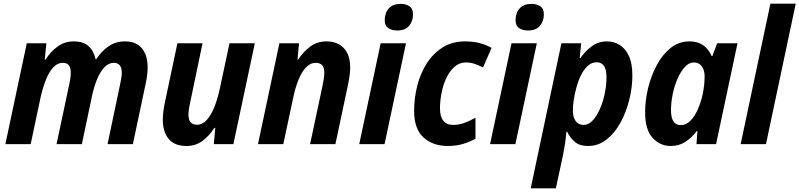

<svg xmlns="http://www.w3.org/2000/svg" viewBox="-20 -780 4326 1039"><path d="M9 0 125 -546H231L222 -457H226Q254 -501 292 -528.5Q330 -556 379 -556Q430 -556 458.5 -531Q487 -506 497 -460H501Q529 -503 567.5 -529.5Q606 -556 656 -556Q717 -556 748 -518.5Q779 -481 779 -415Q779 -398 776.5 -376Q774 -354 769 -330L699 0H562L630 -324Q634 -342 636.5 -358Q639 -374 639 -386Q639 -440 596 -440Q567 -440 544 -415Q521 -390 504.5 -349Q488 -308 478 -261L423 0H286L355 -325Q359 -343 361 -359Q363 -375 363 -387Q363 -440 321 -440Q290 -440 266.5 -413.5Q243 -387 226.5 -343.5Q210 -300 199 -250L146 0Z M989 10Q925 10 893 -28Q861 -66 861 -132Q861 -150 864 -176.5Q867 -203 873 -229L940 -546H1076L1009 -225Q1000 -185 1000 -158Q1000 -105 1046 -105Q1075 -105 1098.5 -130.5Q1122 -156 1139.5 -199.5Q1157 -243 1169 -298L1222 -546H1359L1243 0H1137L1145 -88H1140Q1112 -44 1075 -17Q1038 10 989 10Z M1376 0 1492 -546H1598L1590 -457H1593Q1622 -501 1659.5 -528.5Q1697 -556 1746 -556Q1806 -556 1840.5 -519.5Q1875 -483 1875 -414Q1875 -396 1872 -373Q1869 -350 1864 -325L1795 0H1658L1726 -319Q1730 -338 1732.5 -356Q1735 -374 1735 -387Q1735 -440 1689 -440Q1659 -440 1635.5 -415Q1612 -390 1594.5 -346.5Q1577 -303 1566 -248L1513 0Z M2130 -615Q2100 -615 2081 -628Q2062 -641 2062 -671Q2062 -710 2084 -734.5Q2106 -759 2148 -759Q2177 -759 2196 -746Q2215 -733 2215 -703Q2215 -665 2193.5 -640Q2172 -615 2130 -615ZM1924 0 2040 -546H2177L2061 0Z M2402 10Q2323 10 2272 -36Q2221 -82 2221 -180Q2221 -249 2238 -316Q2255 -383 2289.5 -437Q2324 -491 2375.5 -523.5Q2427 -556 2496 -556Q2540 -556 2575 -547Q2610 -538 2640 -521L2594 -415Q2572 -426 2549.5 -434Q2527 -442 2501 -442Q2466 -442 2439.5 -418.5Q2413 -395 2395.5 -358Q2378 -321 2369.5 -277.5Q2361 -234 2361 -194Q2361 -104 2433 -104Q2463 -104 2492 -114.5Q2521 -125 2553 -143V-29Q2522 -12 2485 -1Q2448 10 2402 10Z M2838 -615Q2808 -615 2789 -628Q2770 -641 2770 -671Q2770 -710 2792 -734.5Q2814 -759 2856 -759Q2885 -759 2904 -746Q2923 -733 2923 -703Q2923 -665 2901.5 -640Q2880 -615 2838 -615ZM2632 0 2748 -546H2885L2769 0Z M2852 239 3018 -546H3125L3117 -466H3121Q3148 -504 3183 -530Q3218 -556 3264 -556Q3302 -556 3333 -537Q3364 -518 3383 -477.5Q3402 -437 3402 -371Q3402 -308 3385.5 -241Q3369 -174 3338 -117Q3307 -60 3262.5 -25Q3218 10 3162 10Q3117 10 3091.5 -11.5Q3066 -33 3049 -67H3045Q3042 -32 3037.5 -2Q3033 28 3027 58L2988 239ZM3138 -104Q3165 -104 3187.5 -128.5Q3210 -153 3227 -192Q3244 -231 3253 -276Q3262 -321 3262 -362Q3262 -443 3209 -443Q3182 -443 3161 -424Q3140 -405 3125 -375Q3110 -345 3100 -309.5Q3090 -274 3085 -240.5Q3080 -207 3080 -183Q3080 -146 3095 -125Q3110 -104 3138 -104Z M3609 10Q3552 10 3511.5 -34Q3471 -78 3471 -173Q3471 -236 3487 -302.5Q3503 -369 3533.5 -426.5Q3564 -484 3608.5 -520Q3653 -556 3711 -556Q3756 -556 3785.5 -535Q3815 -514 3831 -477H3835L3861 -546H3971L3855 0H3749L3754 -71H3751Q3723 -35 3689 -12.5Q3655 10 3609 10ZM3664 -103Q3693 -103 3716.5 -127Q3740 -151 3756.5 -189Q3773 -227 3782 -267Q3788 -297 3790.5 -320Q3793 -343 3793 -367Q3793 -401 3777.5 -421.5Q3762 -442 3735 -442Q3708 -442 3685.5 -417Q3663 -392 3646 -353Q3629 -314 3620 -269Q3611 -224 3611 -184Q3611 -103 3664 -103Z M3988 0 4149 -760H4286L4125 0Z"/></svg>

Font: Noto Sans SemiCondensed
Style: Bold Italic
Weight: 700
Width: 4
Italic angle: -12°
Designer: Monotype Design Team
Foundry: Monotype Imaging Inc.
Version: Version 2.013; ttfautohint (v1.8.4.7-5d5b)